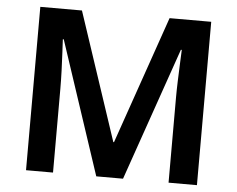

<svg xmlns="http://www.w3.org/2000/svg" viewBox="-51 -775 1033 836"><g transform="rotate(5 465.5 -357.0)"><path d="M399 0 206 -582H202Q203 -562 205 -525Q207 -488 208.5 -445.5Q210 -403 210 -366V0H92V-714H274L460 -155H463L657 -714H839V0H715V-372Q715 -406 716.5 -447Q718 -488 719.5 -524.5Q721 -561 722 -581H718L516 0Z"/></g></svg>

Font: Noto Sans Kawi SemiBold
Style: Regular
Weight: 600
Designer: Fadhl Haqq
Version: Version 1.000